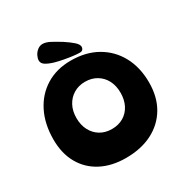

<svg xmlns="http://www.w3.org/2000/svg" viewBox="-193 -1033 1145 1184"><g transform="rotate(-30 379.0 -440.5)"><path d="M367 -7Q267 -7 192 -46Q117 -85 76 -157.5Q35 -230 35 -329Q35 -439 76.5 -522Q118 -605 193.5 -651.5Q269 -698 370 -698Q477 -698 556 -653Q635 -608 678.5 -527.5Q722 -447 722 -340Q722 -237 678 -162.5Q634 -88 554.5 -47.5Q475 -7 367 -7ZM381 -205Q428 -205 463.5 -226Q499 -247 518.5 -285Q538 -323 538 -373Q538 -423 518.5 -460.5Q499 -498 463.5 -519.5Q428 -541 381 -541Q335 -541 299.5 -519.5Q264 -498 244 -460.5Q224 -423 224 -373Q224 -323 244 -285Q264 -247 299.5 -226Q335 -205 381 -205ZM472 -738Q472 -728 465.5 -720Q459 -712 445 -712Q427 -712 398 -715.5Q369 -719 337 -725Q305 -731 276 -739Q237 -751 218.5 -764Q200 -777 200 -797Q200 -812 209 -830Q218 -848 234.5 -861Q251 -874 271 -874Q295 -874 325.5 -857.5Q356 -841 390 -820Q428 -795 450 -775Q472 -755 472 -738Z"/></g></svg>

Font: DynaPuff Medium
Style: Regular
Weight: 500
Version: Version 2.000